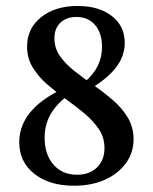

<svg xmlns="http://www.w3.org/2000/svg" viewBox="-20 -602 505 634"><path d="M224.2 11.3Q142.7 11.3 93.1 -28.2Q43.5 -67.7 43.5 -132.3Q43.5 -185.5 78.2 -229Q112.9 -272.6 179.8 -304.8L202.4 -285.5Q163.7 -255.6 145.6 -222.2Q127.4 -188.7 127.4 -146.8Q127.4 -91.9 156.5 -58.5Q185.5 -25 233.9 -25Q275.8 -25 300.4 -49.2Q325 -73.4 325 -112.9Q325 -147.6 306.5 -175.4Q287.9 -203.2 258.9 -227.4Q229.8 -251.6 197.2 -275Q164.5 -298.4 135.5 -323.8Q106.5 -349.2 87.9 -379.4Q69.4 -409.7 69.4 -448.4Q69.4 -508.1 115.7 -545.2Q162.1 -582.3 236.3 -582.3Q306.5 -582.3 349.2 -549.2Q391.9 -516.1 391.9 -460.5Q391.9 -418.5 365.3 -382.3Q338.7 -346 283.9 -312.1L258.9 -330.6Q288.7 -355.6 302.8 -384.7Q316.9 -413.7 316.9 -446.8Q316.9 -492.7 294 -519.4Q271 -546 232.3 -546Q199.2 -546 179.4 -527Q159.7 -508.1 159.7 -475.8Q159.7 -442.7 178.2 -416.5Q196.8 -390.3 226.6 -366.9Q256.5 -343.5 289.9 -320.2Q323.4 -296.8 353.2 -271Q383.1 -245.2 402 -213.7Q421 -182.3 421 -141.9Q421 -97.6 395.6 -62.9Q370.2 -28.2 326.2 -8.5Q282.3 11.3 224.2 11.3Z"/></svg>

Font: Playfair 9pt SemiBold
Style: Regular
Weight: 600
Designer: Claus Eggers Sørensen
Foundry: Claus Eggers Sørensen
Version: Version 2.001;gftools[0.9.30]